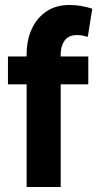

<svg xmlns="http://www.w3.org/2000/svg" viewBox="-20 -752 391 772"><path d="M12 -413V-525H87V-532Q87 -590 107.5 -635Q128 -680 166.5 -706Q205 -732 260 -732Q282 -732 306 -728Q330 -724 351 -717L333 -604Q322 -607 312 -609Q302 -611 290 -611Q255 -611 239.5 -588.5Q224 -566 224 -534V-525H335V-413H224V0H87V-413Z"/></svg>

Font: Radio Canada Condensed
Style: Bold
Weight: 700
Width: 3
Designer: Charles Daoud, Etienne Aubert Bonn, Alexandre Saumier Demers, Jacques Le Bailly
Foundry: Radio-Canada
Version: Version 2.104; ttfautohint (v1.8.4.7-5d5b);gftools[0.9.28.de